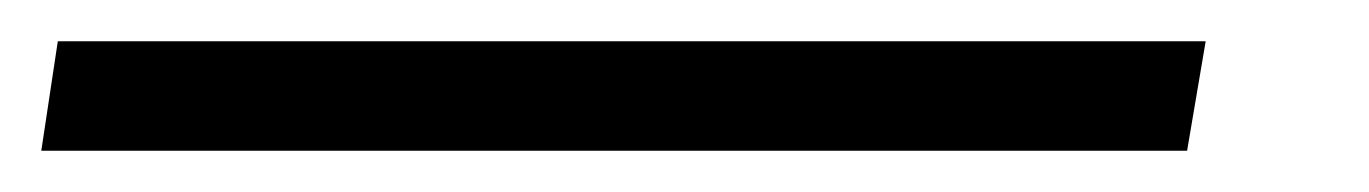

<svg xmlns="http://www.w3.org/2000/svg" viewBox="-87 51 663 93"><path d="M-67 124 -59 71H497L488 124Z"/></svg>

Font: Archivo VF Beta
Style: Italic
Weight: 400
Italic angle: -10°
Designer: Hector Gatti
Foundry: Omnibus-Type
Version: Version 1.002